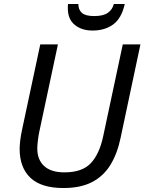

<svg xmlns="http://www.w3.org/2000/svg" viewBox="-20 -938 728 968"><path d="M300 10Q188 10 133.5 -41.5Q79 -93 79 -188Q79 -205 82 -230Q85 -255 91 -283L183 -714H272L179 -278Q174 -255 171 -230Q168 -205 168 -189Q168 -133 202.5 -101Q237 -69 305 -69Q394 -69 437.5 -115Q481 -161 500 -250L599 -714H688L588 -243Q572 -165 537.5 -108Q503 -51 445 -20.5Q387 10 300 10ZM446 -784Q392 -784 357 -812.5Q322 -841 322 -896Q322 -901 322 -906.5Q322 -912 323 -918H375Q375 -889 393 -873Q411 -857 455 -857Q501 -857 524 -873.5Q547 -890 554 -918H609Q593 -846 551 -815Q509 -784 446 -784Z"/></svg>

Font: Noto IKEA Latin
Style: Italic
Weight: 400
Italic angle: -12°
Designer: Monotype Design Team
Foundry: Monotype Imaging Inc.
Version: Version 1.0